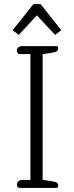

<svg xmlns="http://www.w3.org/2000/svg" viewBox="-20 -921 363 941"><path d="M72 -750 161 -846 250 -750 280 -773 179 -901H144L42 -773ZM76 0H256C264 0 265 -5 265 -11C265 -21 261 -28 243 -31L189 -40V-655L243 -664C259 -667 265 -674 265 -684C265 -690 264 -695 256 -695H91C73 -695 63 -687 63 -673C63 -663 68 -656 76 -656H129V-39H92C74 -39 63 -31 63 -17C63 -7 68 0 76 0Z"/></svg>

Font: Maitree Light
Style: Regular
Weight: 300
Designer: CadsonDemak Team
Foundry: CadsonDemak
Version: Version 1.000;PS 001.000;hotconv 1.0.88;makeotf.lib2.5.64775